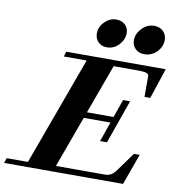

<svg xmlns="http://www.w3.org/2000/svg" viewBox="-141 -973 977 1058"><g transform="rotate(10 347.0 -444.0)"><path d="M608.4 -724.1Q577.6 -724.1 558.6 -742.9Q539.6 -761.7 539.6 -791Q539.6 -826.7 568.6 -857.2Q597.7 -887.7 637.2 -887.7Q668 -887.7 687.5 -868.7Q707 -849.6 707 -819.8Q707 -783.2 678.7 -753.7Q650.4 -724.1 608.4 -724.1ZM397.9 -725.6Q368.7 -725.6 350.3 -744.6Q332 -763.7 332 -792.5Q332 -828.6 360.6 -857.2Q389.2 -885.7 424.8 -885.7Q455.6 -885.7 474.6 -867.7Q493.7 -849.6 493.7 -821.3Q493.7 -785.2 466.1 -755.4Q438.5 -725.6 397.9 -725.6ZM-47.4 0 -37.6 -28.3H81.1L302.7 -634.8H174.8L183.6 -663.1H740.2L683.6 -492.7H651.4V-609.4Q651.9 -620.1 637.9 -625Q624 -629.9 592.8 -629.9H454.6L354 -354H502.9L538.1 -455.1H577.6L491.2 -210.4H452.6L491.2 -320.8H341.8L236.8 -33.2H510.3Q530.8 -33.2 545.2 -41.7Q559.6 -50.3 574.2 -70.3L648.4 -173.3H680.7L618.2 0Z"/></g></svg>

Font: Elstob 18pt ExtraBold
Style: Italic
Weight: 800
Italic angle: -20°
Designer: Peter S. Baker
Version: Version 1.015